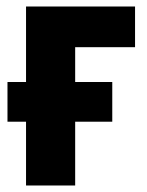

<svg xmlns="http://www.w3.org/2000/svg" viewBox="-20 -570 451 590"><path d="M395 -550V-425H211V-318H325V-196H211V0H60V-196H3V-318H60V-550Z"/></svg>

Font: Noto Sans Condensed ExtraBold
Style: Regular
Weight: 800
Width: 3
Designer: Monotype Design Team
Foundry: Monotype Imaging Inc.
Version: Version 2.013; ttfautohint (v1.8.4.7-5d5b)